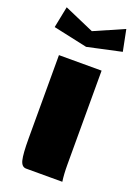

<svg xmlns="http://www.w3.org/2000/svg" viewBox="-181 -788 602 847"><g transform="rotate(20 120.0 -365.0)"><path d="M-40 -629.9 -20 -730 120.1 -668.9 259.8 -730 279.8 -629.9 120.1 -595.2ZM20 -520H220.2V-80.1Q220.2 -33.2 225.1 0H55.2Q34.2 0 27.1 -28.1Q20 -56.2 20 -129.9Z"/></g></svg>

Font: Mikodacs
Style: Regular
Weight: 400
Designer: gluk (gluksza@wp.pl)
Foundry: gluk (gluksza@wp.pl)
Version: Version 0.28